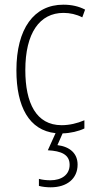

<svg xmlns="http://www.w3.org/2000/svg" viewBox="-20 -559 406 819"><path d="M311 143C311 97 280 67 225 60L247 10C281 9 315 1 340 -11V-46C310 -33 276 -25 243 -25C134 -25 88 -120 88 -260C88 -418 149 -504 251 -504C278 -504 306 -498 331 -485L343 -518C316 -532 286 -539 250 -539C125 -539 50 -437 50 -259C50 -104 104 -3 217 9L184 82C241 85 277 100 277 144C277 187 242 210 195 210C178 210 160 208 146 204V234C161 238 179 240 196 240C266 240 311 203 311 143Z"/></svg>

Font: Noto Sans Gurmukhi UI Condensed ExtraLight
Style: Regular
Weight: 200
Width: 3
Designer: Jelle Bosma - Monotype Design Team
Foundry: Monotype Imaging Inc.
Version: Version 2.004